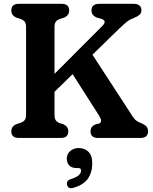

<svg xmlns="http://www.w3.org/2000/svg" viewBox="-20 -720 798 1002"><path d="M264.5 -120.5Q264.5 -102 270.8 -92.5Q277 -83 291 -77.5L310 -72Q336.5 -59.5 336.5 -34.5Q336.5 0 297 0H78.5Q39 0 39 -34.5Q39 -60.5 65.5 -72L87.5 -79Q101.5 -84 108.8 -93.2Q116 -102.5 116 -120.5V-580.5Q116 -598 108.8 -607Q101.5 -616 87.5 -621L65.5 -628Q39 -639.5 39 -665.5Q39 -700 78.5 -700H301.5Q341 -700 341 -665.5Q341 -639.5 314.5 -628L292.5 -621Q278.5 -616 271.5 -607Q264.5 -598 264.5 -580.5V-334.5L510.5 -581Q527.5 -597.5 526.2 -606.8Q525 -616 510 -621.5L484 -628.5Q457.5 -640.5 457.5 -665.5Q457.5 -700 497.5 -700H678Q718 -700 718 -665.5Q718 -651.5 707.8 -642.5Q697.5 -633.5 676 -625Q657.5 -618.5 643.5 -607.5Q629.5 -596.5 600.5 -569L462.5 -434.5L674 -109.5Q684 -94.5 695.2 -87.8Q706.5 -81 718.5 -76.5Q737.5 -68.5 745 -59Q752.5 -49.5 752.5 -34.5Q752.5 0 712.5 0H492Q452.5 0 452.5 -34.5Q452.5 -48 458.8 -56.5Q465 -65 476 -70L497.5 -75.5Q517.5 -84 498 -115L359 -333L264.5 -241ZM379.5 157Q354.5 157 341.5 143.5Q328.5 130 328.5 108Q328.5 83.5 346.8 68Q365 52.5 391 52.5Q421.5 52.5 441.5 72Q461.5 91.5 461.5 131.5Q461.5 179.5 438.8 212.2Q416 245 363.5 260Q335.5 268.5 330 244.5Q325 222 350.5 214.5Q381.5 204.5 392.2 193.5Q403 182.5 403 170Q403 157 388.5 157Z"/></svg>

Font: Fraunces 72pt S100 SemiBold
Style: Regular
Weight: 600
Version: Version 1.000; ttfautohint (v1.8.3)